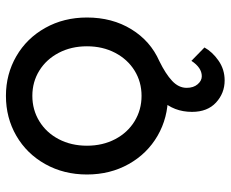

<svg xmlns="http://www.w3.org/2000/svg" viewBox="-85 -491 777 647"><g transform="rotate(-90 303.5 -167.5)"><path d="M471 -263Q471 -316 449 -358Q427 -400 389 -423.5Q351 -447 304 -447Q257 -447 218.5 -423.5Q180 -400 158 -358Q136 -316 136 -263Q136 -210 158 -168Q180 -126 218.5 -102.5Q257 -79 304 -79Q351 -79 389 -102.5Q427 -126 449 -168Q471 -210 471 -263ZM39 -263Q39 -341 74 -403.5Q109 -466 169.5 -501Q230 -536 304 -536Q377 -536 437.5 -501Q498 -466 533 -403.5Q568 -341 568 -263Q568 -178 528.5 -113.5Q489 -49 421 -19Q378 2 354.5 24Q331 46 331 73Q331 96 343 110Q355 124 370 124Q399 124 422 89L467 133Q452 160 422.5 180.5Q393 201 356 201Q313 201 281.5 172Q250 143 250 91Q250 -31 408 -78L403 -31Q390 -21 354.5 -5.5Q319 10 304 10Q230 10 169.5 -25Q109 -60 74 -122.5Q39 -185 39 -263Z"/></g></svg>

Font: Lexend
Style: Regular
Weight: 400
Designer: Thomas Jockin
Foundry: Lexend
Version: Version 1.000